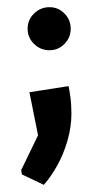

<svg xmlns="http://www.w3.org/2000/svg" viewBox="-20 -371 278 535"><path d="M102 144 41 115 39 103 86 6 62 -114 171 -131Q173 -123 176 -101.5Q179 -80 179 -54Q179 -17 168 21Q157 59 139 91Q121 123 102 144ZM118 -231Q93 -231 75 -248.5Q57 -266 57 -291Q57 -316 75 -333.5Q93 -351 118 -351Q142 -351 159.5 -333.5Q177 -316 177 -291Q177 -266 159.5 -248.5Q142 -231 118 -231Z"/></svg>

Font: Kreon Light
Style: Regular
Weight: 400
Version: Version 2.002